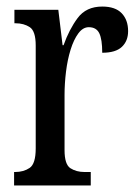

<svg xmlns="http://www.w3.org/2000/svg" viewBox="-20 -566 423 586"><path d="M23 0V-41H26Q52 -41 70.5 -53.5Q89 -66 89 -113V-427Q89 -471 71 -483Q53 -495 27 -495H24V-536H158L171 -428H174Q191 -476 217 -511Q243 -546 292 -546Q332 -546 351.5 -525.5Q371 -505 371 -471Q371 -441 352 -423Q333 -405 292 -405Q292 -446 283 -464.5Q274 -483 251 -483Q233 -483 219 -464Q205 -445 195.5 -414.5Q186 -384 181.5 -347.5Q177 -311 177 -276V-108Q177 -64 195 -52.5Q213 -41 238 -41H257V0Z"/></svg>

Font: Noto Serif Lao ExtraCondensed
Style: Regular
Weight: 400
Width: 2
Designer: Monotype Design Team
Foundry: Monotype Imaging Inc.
Version: Version 2.003; ttfautohint (v1.8.4.7-5d5b)